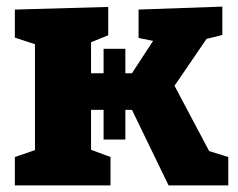

<svg xmlns="http://www.w3.org/2000/svg" viewBox="-20 -562 720 582"><path d="M509 -302 614 -104 672 -86V0H491L380 -229H360V-139H294V-229H256V-108L315 -86V0H25V-86L86 -107V-428L25 -448V-533L308 -541V-455L256 -434V-340H294V-414H360V-340H380L444 -438L400 -447V-533L654 -542V-456L606 -444Z"/></svg>

Font: Bitter Pro ExtraBold
Style: Regular
Weight: 800
Designer: Sol Matas, and Bitter project Authors
Foundry: Sol Matas
Version: Version 1.010